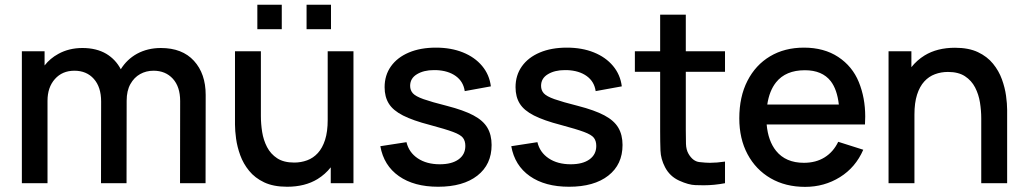

<svg xmlns="http://www.w3.org/2000/svg" viewBox="-20 -750 4203 786"><path d="M717 0 717.5 -336.5Q717.5 -395 687.5 -427.8Q657.5 -460.5 608.5 -460.5Q578.5 -460.5 553.8 -446.8Q529 -433 513.8 -405.8Q498.5 -378.5 498.5 -337.5L498 0H393.5L394 -334.5Q394 -393.5 364.2 -427Q334.5 -460.5 284.5 -460.5Q235 -460.5 204.8 -426.5Q174.5 -392.5 174.5 -337.5V0H69.5V-540H162.5V-482Q185 -511 219 -529.5Q262.5 -553.5 317.5 -553.5Q375 -553.5 415.5 -529.5Q453.5 -506.5 474.5 -466.5Q499.5 -507 541 -530Q584.5 -553.5 638.5 -553.5Q726 -553.5 774 -501Q822 -448.5 822 -361.5L821.5 0Z M1235 -630.5V-730.5H1335V-630.5ZM1033.5 -630.5V-730.5H1133.5V-630.5ZM1155.5 14.5Q1099.5 14.5 1061.5 -3.5Q1023.5 -21.5 999.8 -50.8Q976 -80 963.5 -114.5Q951 -149 946.5 -182Q942 -215 942 -240V-540H1048V-274.5Q1048 -243 1053.2 -209.8Q1058.5 -176.5 1073.2 -148Q1088 -119.5 1114.8 -102Q1141.5 -84.5 1184.5 -84.5Q1212.5 -84.5 1237.5 -93.8Q1262.5 -103 1281.2 -123.5Q1300 -144 1310.8 -177.5Q1321.5 -211 1321.5 -259V-540H1427V0H1334V-65Q1311.5 -36.5 1280 -17Q1228.5 14.5 1155.5 14.5Z M1773.5 14.5Q1675 14.5 1613 -29Q1551 -72.5 1537 -151.5L1644 -168Q1654 -126 1690.2 -101.8Q1726.5 -77.5 1780.5 -77.5Q1829.5 -77.5 1857.2 -97.5Q1885 -117.5 1885 -152.5Q1885 -173 1875.2 -185.8Q1865.5 -198.5 1834.5 -210Q1803.5 -221.5 1740 -238.5Q1670.5 -256.5 1629.8 -277.2Q1589 -298 1571.8 -325.8Q1554.5 -353.5 1554.5 -393Q1554.5 -442 1580.5 -478.5Q1606.5 -515 1653.8 -535Q1701 -555 1764.5 -555Q1826.5 -555 1875 -535.5Q1923.5 -516 1953.5 -480.2Q1983.5 -444.5 1989.5 -396.5L1882.5 -377Q1877 -416 1846 -438.5Q1815 -461 1765.5 -463Q1760.5 -463 1756 -463Q1715 -463 1687 -446.2Q1659 -429.5 1659 -398.5Q1659 -380.5 1670.2 -368Q1681.5 -355.5 1714 -344Q1746.5 -332.5 1810 -316.5Q1878 -299 1918 -277.8Q1958 -256.5 1975.2 -227.2Q1992.5 -198 1992.5 -156.5Q1992.5 -76.5 1934.2 -31Q1876 14.5 1773.5 14.5Z M2309.5 14.5Q2211 14.5 2149 -29Q2087 -72.5 2073 -151.5L2180 -168Q2190 -126 2226.2 -101.8Q2262.5 -77.5 2316.5 -77.5Q2365.5 -77.5 2393.2 -97.5Q2421 -117.5 2421 -152.5Q2421 -173 2411.2 -185.8Q2401.5 -198.5 2370.5 -210Q2339.5 -221.5 2276 -238.5Q2206.5 -256.5 2165.8 -277.2Q2125 -298 2107.8 -325.8Q2090.5 -353.5 2090.5 -393Q2090.5 -442 2116.5 -478.5Q2142.5 -515 2189.8 -535Q2237 -555 2300.5 -555Q2362.5 -555 2411 -535.5Q2459.5 -516 2489.5 -480.2Q2519.5 -444.5 2525.5 -396.5L2418.5 -377Q2413 -416 2382 -438.5Q2351 -461 2301.5 -463Q2296.5 -463 2292 -463Q2251 -463 2223 -446.2Q2195 -429.5 2195 -398.5Q2195 -380.5 2206.2 -368Q2217.5 -355.5 2250 -344Q2282.5 -332.5 2346 -316.5Q2414 -299 2454 -277.8Q2494 -256.5 2511.2 -227.2Q2528.5 -198 2528.5 -156.5Q2528.5 -76.5 2470.2 -31Q2412 14.5 2309.5 14.5Z M2948 0Q2903.5 8.5 2861 8.5Q2854.5 8.5 2826.8 7.8Q2799 7 2760.5 -10.5Q2722 -28 2702.5 -65.5Q2685 -99 2683.8 -133.8Q2682.5 -168.5 2682.5 -212.5V-456H2579V-540H2682.5V-690H2787.5V-540H2948V-456H2787.5V-217.5Q2787.5 -185 2788.2 -161Q2789 -137 2798.5 -120.5Q2816.5 -89.5 2843.2 -86.5Q2870 -83.5 2886 -83.5Q2914 -83.5 2948 -88.5Z M3276 15Q3195.5 15 3134.8 -20.2Q3074 -55.5 3040.2 -118.8Q3006.5 -182 3006.5 -265.5Q3006.5 -354 3039.8 -419Q3073 -484 3132.5 -519.5Q3192 -555 3271 -555Q3353.5 -555 3411.5 -516.8Q3469.5 -478.5 3495.8 -414Q3522 -349.5 3522 -273Q3522 -257 3521 -240.5H3118.5Q3124.5 -173 3157 -132.5Q3196.5 -83.5 3271 -83.5Q3320 -83.5 3355.8 -105.8Q3391.5 -128 3411.5 -169.5L3514 -137Q3482.5 -64.5 3418.5 -24.8Q3354.5 15 3276 15ZM3414 -322Q3407 -383.5 3381 -417.5Q3346 -462.5 3275 -462.5Q3196.5 -462.5 3157 -413Q3129.5 -378.5 3121 -322Z M3997 0V-265.5Q3997 -297 3991.8 -330.2Q3986.5 -363.5 3971.8 -392Q3957 -420.5 3930.2 -438Q3903.5 -455.5 3860.5 -455.5Q3832.5 -455.5 3807.5 -446.2Q3782.5 -437 3763.8 -416.5Q3745 -396 3734.2 -362.5Q3723.5 -329 3723.5 -281V0H3617.5V-540H3711V-475Q3733.5 -503.5 3765 -523Q3816.5 -554.5 3889.5 -554.5Q3945.5 -554.5 3983.5 -536.5Q4021.5 -518.5 4045.2 -489.2Q4069 -460 4081.5 -425.5Q4094 -391 4098.5 -358Q4103 -325 4103 -300V0Z"/></svg>

Font: Cns Manrope SemBd
Style: Regular
Weight: 600
Designer: Mikhail Sharanda
Foundry: Mikhail Sharanda
Version: Version 4.504